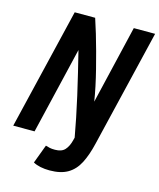

<svg xmlns="http://www.w3.org/2000/svg" viewBox="-141 -784 881 1061"><g transform="rotate(15 300.0 -253.0)"><path d="M244 187Q216 187 192 182Q168 177 150 167L190 60Q203 64 214 66.5Q225 69 244 69Q282 69 300.5 48.5Q319 28 328 -8L332 -24Q323 -74 311.5 -131.5Q300 -189 286 -250.5Q272 -312 257 -374.5Q242 -437 227 -497L109 0H-13L153 -693H270Q283 -654 296.5 -609Q310 -564 323 -516Q336 -468 348 -420.5Q360 -373 369.5 -328Q379 -283 385 -244L491 -693H613L452 -21Q436 47 412 93.5Q388 140 348 163.5Q308 187 244 187Z"/></g></svg>

Font: Ubuntu Sans Mono
Style: Italic
Weight: 400
Italic angle: -13.5°
Monospace: yes
Designer: Dalton Maag Ltd
Foundry: Dalton Maag Ltd
Version: Version 1.006